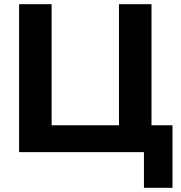

<svg xmlns="http://www.w3.org/2000/svg" viewBox="-20 -725 864 915"><path d="M666 170V0H71V-705H226V-128H547V-705H702V-128H802V170Z"/></svg>

Font: Nunito Sans 12pt ExtraBold
Style: Regular
Weight: 800
Designer: Vernon Adams
Foundry: Vernon Adams
Version: Version 3.101;gftools[0.9.27]